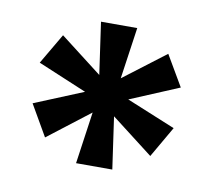

<svg xmlns="http://www.w3.org/2000/svg" viewBox="-48 -740 486 433"><g transform="rotate(10 194.5 -524.0)"><path d="M151 -362 168 -481 72 -407 31 -478 143 -524 31 -571 72 -641 168 -567 151 -686H234L217 -568L313 -641L354 -571L242 -524L354 -478L313 -407L217 -481L234 -362Z"/></g></svg>

Font: Archivo VF Beta
Style: Regular
Weight: 400
Designer: Hector Gatti
Foundry: Omnibus-Type
Version: Version 1.002